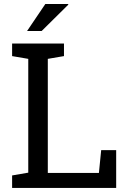

<svg xmlns="http://www.w3.org/2000/svg" viewBox="-20 -925 631 945"><path d="M39.6 0V-61.5L119.1 -75.2V-635.3L39.6 -648.9V-710.9H294.9V-648.9L215.3 -635.3V-73.7H466.8L478 -186H551.8V0ZM113.3 -772.5 203.1 -905.3H315.4L316.4 -902.3L185.1 -772.5Z"/></svg>

Font: Roboto Slab
Style: Regular
Weight: 400
Designer: Google
Version: Version 2.000; ttfautohint (v1.8.1.43-b0c9)